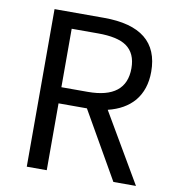

<svg xmlns="http://www.w3.org/2000/svg" viewBox="-81 -788 781 859"><g transform="rotate(10 310.0 -358.0)"><path d="M97.7 0V-715.8H322.3Q572.3 -715.8 572.3 -514.6Q572.3 -433.6 528.3 -380.9Q486.3 -332 410.2 -313.5L593.8 0H491.2L317.4 -303.7H188.5V0ZM188.5 -377H308.6Q482.4 -377 482.4 -514.6Q482.4 -583 437.5 -614.3Q396.5 -642.6 308.6 -642.6H188.5Z"/></g></svg>

Font: Bpmf GenYo Gothic R
Style: R
Weight: 400
Foundry: But Ko
Version: Version 1.320